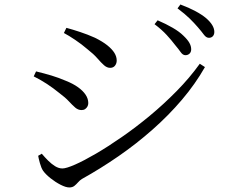

<svg xmlns="http://www.w3.org/2000/svg" viewBox="-20 -819 1040 853"><path d="M757.6 -619.5Q742.2 -639.9 720.6 -663.5Q699 -687.1 666.6 -711.5L680.3 -728.8Q718 -712.6 747.3 -695.5Q776.6 -678.5 794.5 -660.8Q813.5 -642.8 821.4 -628.5Q829.4 -614.3 829.4 -600Q829.4 -587.8 822.1 -580.8Q814.7 -573.8 803.6 -573.8Q792.2 -573.8 782.7 -587.4Q773.3 -600.9 757.6 -619.5ZM859.3 -697.7Q842.6 -717.1 822.5 -736.8Q802.4 -756.6 768.7 -781.8L781.4 -799.1Q819.7 -784.8 848.5 -769.3Q877.3 -753.8 895.6 -738.4Q932.2 -706.7 932.2 -677Q932.2 -665.3 925.6 -658.1Q919.1 -651 908.2 -651Q896.1 -651 885.9 -664.8Q875.7 -678.7 859.3 -697.7ZM263.9 -672.4 275 -695.3Q302.8 -687.9 335.8 -676.9Q368.9 -666 401.1 -651.6Q435.3 -634.8 456.5 -617.9Q477.6 -601 488.1 -584.3Q498.5 -567.6 498.5 -550Q498.5 -537 490.9 -527.3Q483.3 -517.6 469.3 -517.6Q455.3 -517.6 442.2 -529.1Q429.2 -540.6 412.5 -559.9Q395.7 -579.2 368.7 -600.2Q343.3 -622.1 314.2 -641.7Q285.2 -661.2 263.9 -672.4ZM867.6 -535.8 890.5 -521Q847.6 -445.6 788.4 -376Q729.3 -306.4 657.6 -243.2Q586 -179.9 506.5 -125Q427 -70.1 344.4 -24.1Q334.9 -18.4 326.9 -9.1Q318.9 0.1 310.2 7Q301.4 13.8 287.9 13.8Q272.6 13.8 249.1 1.8Q225.7 -10.2 204.4 -27.2Q183.2 -44.2 171.7 -59.9Q163.2 -72.6 157.2 -94.4Q151.2 -116.1 149.6 -126.9L165.6 -136.1Q179.3 -120 194.2 -105.1Q209.1 -90.2 225.1 -80.4Q241.2 -70.6 257.4 -70.6Q274.3 -70.6 313.3 -87.7Q352.4 -104.9 405.6 -135.9Q458.9 -167 520.5 -209.7Q582.2 -252.3 645.1 -304.4Q707.9 -356.5 765.3 -414.9Q822.7 -473.2 867.6 -535.8ZM129.8 -479.7 140.2 -501.8Q178.2 -492.6 209 -483.3Q239.9 -474 273.4 -459.7Q304.5 -447.3 326.5 -431.6Q348.5 -415.9 360.3 -398.2Q372.2 -380.5 372.2 -360.9Q372.2 -353.2 368.7 -346.3Q365.1 -339.4 358.6 -334.7Q352.1 -330 342.5 -330Q327.2 -330 314.5 -340.8Q301.8 -351.7 286.1 -368.7Q270.4 -385.8 244.2 -405.2Q215.9 -428.2 188.7 -446Q161.5 -463.8 129.8 -479.7Z"/></svg>

Font: Noto Serif TC
Style: Regular
Weight: 200
Designer: Ryoko NISHIZUKA 西塚涼子 (kana & ideographs); Frank Grießhammer (Latin, Greek & Cyrillic); Wenlong ZHANG 张文龙 (bopomofo); San
Foundry: Adobe
Version: Version 2.001;hotconv 1.1.0;makeotfexe 2.6.0